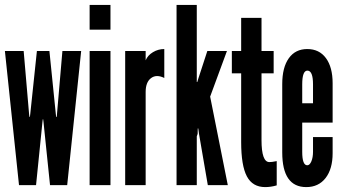

<svg xmlns="http://www.w3.org/2000/svg" viewBox="-21 -755 1404 783"><path d="M56.5 0H126L152 -256.5L153.5 -268.5H155L156.5 -256.5L183 0H253L310 -547H233.5L211.5 -291L210.5 -278.5H208L206.5 -291L180.5 -547H129.5L102.5 -291L101 -278.5H99L97.5 -291L75.5 -547H-1Z M344.5 -634H429.5V-735H344.5ZM344.5 0H429.5V-547H344.5Z M489.5 0H573V-380Q573 -420 595 -436.5Q617 -453 649 -437V-555Q624 -555 602.8 -542.2Q581.5 -529.5 573 -509V-547H489.5Z M699 0H781.5V-199L785 -209L785.5 -231H787.5L790.5 -209.5L826.5 0H908L836 -361L904.5 -547H824.5L787 -432L783.5 -420.5H781.5V-735H699Z M1060.5 8Q1083.5 8 1107.5 1V-98Q1095 -95.5 1089.2 -94.8Q1083.5 -94 1077.5 -94Q1045.5 -94 1045.5 -184V-456H1095V-547H1045.5V-682H962.5V-547H924.5V-456H962.5V-176Q962.5 -79.5 985.8 -35.8Q1009 8 1060.5 8Z M1228 8Q1278 8 1306.8 -29Q1335.5 -66 1335.5 -130V-196H1255.5V-136Q1255.5 -113 1248.8 -97Q1242 -81 1232 -81Q1211.5 -81 1211.5 -136V-255H1335.5V-415.5Q1335.5 -481 1308.2 -518Q1281 -555 1232 -555Q1183.5 -555 1156.8 -517.5Q1130 -480 1130 -412V-133.5Q1130 8 1228 8ZM1211.5 -334V-411Q1211.5 -467.5 1233 -467Q1255.5 -466.5 1255.5 -411V-334Z"/></svg>

Font: League Gothic SemiCondensed
Style: Regular
Weight: 400
Width: 4
Designer: The League of Moveable Type
Version: Version 1.600; ttfautohint (v1.8.3)